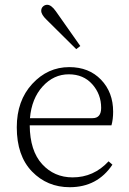

<svg xmlns="http://www.w3.org/2000/svg" viewBox="-20 -766 538 801"><path d="M298 -561 174 -684Q152 -705 152 -721Q152 -732 159.5 -739Q167 -746 177 -746Q194 -746 213 -719L315 -574ZM105 -273H366Q402 -273 402 -316Q402 -373 365 -414.5Q328 -456 267 -456Q204 -456 158 -405.5Q112 -355 105 -273ZM445 -243H104Q105 -137 155.5 -81.5Q206 -26 283 -26Q371 -26 433 -93L449 -79Q386 15 271 15Q177 15 113.5 -50.5Q50 -116 50 -235Q50 -346 114.5 -416Q179 -486 269 -486Q351 -486 401.5 -433.5Q452 -381 452 -300Q452 -268 445 -243Z"/></svg>

Font: TypoPRO Source Serif Pro
Style: Regular
Weight: 300
Designer: Frank Grießhammer
Foundry: Adobe Systems Incorporated
Version: Version 1.017;PS (version unavailable);hotconv 1.0.79;makeot